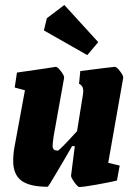

<svg xmlns="http://www.w3.org/2000/svg" viewBox="-20 -741 541 770"><path d="M474 -428 414 -88 460 -77 449 -17Q420 -10 367 -0.5Q314 9 298 9Q292 9 278 -10.5Q264 -30 265 -37L280 -155H269L242 -108Q235 -97 204.5 -44.5Q174 8 171 8Q99 8 66 -16.5Q33 -41 33 -95Q33 -125 38 -151L80 -379L39 -390L48 -450L152 -465L204 -473Q211 -473 225 -454.5Q239 -436 237 -428L195 -194Q191 -164 191 -158Q191 -146 196 -141.5Q201 -137 212 -137Q218 -137 289 -215L313 -364Q314 -369 314 -376Q314 -397 297 -405L302 -456Q434 -473 441 -473Q448 -473 462 -454.5Q476 -436 474 -428ZM156 -619 168 -668 238 -721 374 -572 330 -520Z"/></svg>

Font: Grenze ExtraBold
Style: Italic
Weight: 800
Italic angle: -10°
Designer: Renata Polastri
Foundry: Omnibus-Type
Version: Version 1.002; ttfautohint (v1.8)